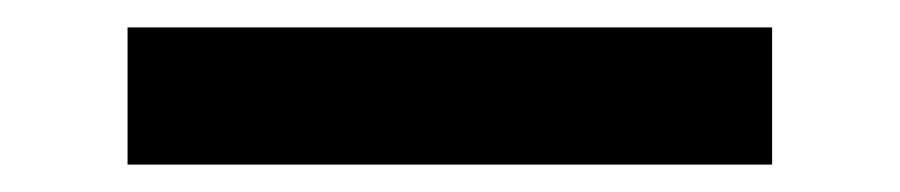

<svg xmlns="http://www.w3.org/2000/svg" viewBox="-20 -367 656 140"><path d="M73 -247V-347H543V-247Z"/></svg>

Font: Overpass Mono SemiBold
Style: Regular
Weight: 600
Monospace: yes
Designer: Delve Withrington, Dave Bailey
Foundry: Delve Fonts LLC
Version: Version 4.000